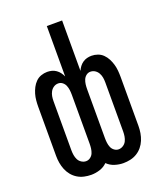

<svg xmlns="http://www.w3.org/2000/svg" viewBox="-138 -824 775 920"><g transform="rotate(-20 250.0 -363.5)"><path d="M168 8Q150 8 132 4Q114 0 98.5 -9.5Q83 -19 71.5 -33Q60 -47 53 -64Q46 -81 43 -99Q40 -117 40 -135V-385Q40 -401 41.5 -417.5Q43 -434 47.5 -449.5Q52 -465 59.5 -479.5Q67 -494 78.5 -505.5Q90 -517 105.5 -522.5Q121 -528 137 -528Q149 -528 160.5 -525Q172 -522 182 -515Q192 -508 199 -498.5Q206 -489 211 -478V-735H289V-478Q294 -489 301 -498.5Q308 -508 318 -515Q328 -522 339.5 -525Q351 -528 363 -528Q379 -528 394.5 -522.5Q410 -517 421.5 -505.5Q433 -494 440.5 -479.5Q448 -465 452.5 -449.5Q457 -434 458.5 -417.5Q460 -401 460 -385V-135Q460 -117 457 -99Q454 -81 447 -64Q440 -47 428.5 -33Q417 -19 401.5 -9.5Q386 0 368 4Q350 8 332 8Q310 8 288 1Q266 -6 250 -22Q234 -6 212 1Q190 8 168 8ZM333 -62Q345 -62 356 -69Q367 -76 372.5 -87Q378 -98 380 -110.5Q382 -123 382 -135V-385Q382 -398 380 -410Q378 -422 372 -433Q366 -444 355.5 -451Q345 -458 332 -458Q320 -458 310.5 -450.5Q301 -443 296.5 -432Q292 -421 290.5 -409Q289 -397 289 -385V-135Q289 -123 290.5 -111Q292 -99 296.5 -88Q301 -77 311 -69.5Q321 -62 333 -62ZM167 -62Q179 -62 189 -69.5Q199 -77 203.5 -88Q208 -99 209.5 -111Q211 -123 211 -135V-385Q211 -397 209.5 -409Q208 -421 203.5 -432Q199 -443 189.5 -450.5Q180 -458 168 -458Q155 -458 144.5 -451Q134 -444 128 -433Q122 -422 120 -410Q118 -398 118 -385V-135Q118 -123 120 -110.5Q122 -98 127.5 -87Q133 -76 144 -69Q155 -62 167 -62Z"/></g></svg>

Font: Iosevka www.saffi
Style: Regular
Weight: 400
Monospace: yes
Designer: Belleve Invis
Foundry: Belleve Invis
Version: Version 22.0.2; ttfautohint (v1.8.3)